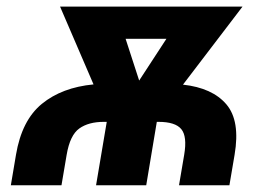

<svg xmlns="http://www.w3.org/2000/svg" viewBox="-20 -548 802 568"><path d="M161.9 0H12.1L27.3 -90.2Q44.4 -192.1 103.9 -240.8Q163.4 -289.4 256.7 -298.3L157.7 -528.4H697.4L521.3 -297.6Q608.3 -288 649.7 -239.3Q691.1 -190.7 674 -90.2L658.7 0H509.6L524.9 -90.2Q534.1 -144.5 516.3 -166Q498.6 -187.5 448.9 -187.5H443.9L412.6 0H264.2L295.8 -187.5H286.9Q242.2 -187.5 214.7 -168Q187.1 -148.4 177.2 -90.2ZM391.7 -309.7 472.3 -433.2H351.6Z"/></svg>

Font: Inter UI
Style: Bold Italic
Weight: 700
Italic angle: 9.39999°
Designer: Rasmus Andersson
Foundry: rsms
Version: 3.2;8d6f07862